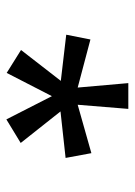

<svg xmlns="http://www.w3.org/2000/svg" viewBox="70 -861 423 603"><g transform="rotate(90 281.5 -559.5)"><path d="M355 -368 282 -511 209 -369 137 -414 234 -539 89 -556 104 -632 255 -592 241 -751H322L309 -592L461 -635L476 -554L330 -538L429 -413Z"/></g></svg>

Font: Noto Sans Mono SemiCondensed
Style: Regular
Weight: 400
Width: 4
Designer: Monotype Design Team
Foundry: Monotype Imaging Inc.
Version: Version 2.010